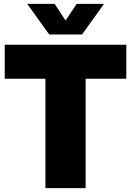

<svg xmlns="http://www.w3.org/2000/svg" viewBox="-20 -971 676 991"><path d="M214.5 0V-564.5H4.5V-740H632V-564.5H422V0ZM234 -793 120.5 -951H262L318.5 -865L375.5 -951H517L403.5 -793Z"/></svg>

Font: Encode Sans SemiCondensed SemiCondensed Black
Style: Regular
Weight: 900
Width: 4
Designer: Multiple Designers
Foundry: Impallari Type
Version: Version 3.000; ttfautohint (v1.8.3) -l 8 -r 50 -G 200 -x 14 